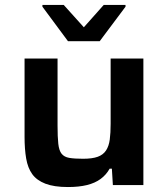

<svg xmlns="http://www.w3.org/2000/svg" viewBox="-20 -746 677 774"><path d="M254 8Q198 8 163 -5.5Q128 -19 110 -44Q92 -69 85.5 -107Q79 -145 79 -194V-510H212V-240Q212 -194 215 -166.5Q218 -139 228.5 -126Q239 -113 259.5 -109.5Q280 -106 315 -106Q352 -106 374 -114Q396 -122 407.5 -139.5Q419 -157 422.5 -183.5Q426 -210 426 -247V-510H558V0H435L431 -66H422Q408 -41 385.5 -24.5Q363 -8 330.5 0Q298 8 254 8ZM254 -580 151 -719V-726H237L318 -636L398 -726H486V-719L382 -580Z"/></svg>

Font: Saira SemiExpanded SemiBold
Style: Regular
Weight: 600
Width: 6
Designer: Hector Gatti with collaboration of the Omnibus-Type team
Foundry: Omnibus-Type
Version: Version 1.101